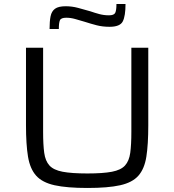

<svg xmlns="http://www.w3.org/2000/svg" viewBox="-20 -925 866 953"><path d="M414 8Q312 8 251 -5.5Q190 -19 159.5 -53Q129 -87 119 -147.5Q109 -208 109 -303V-688H194V-271Q194 -207 199.5 -166.5Q205 -126 225.5 -103.5Q246 -81 291 -72.5Q336 -64 414 -64Q491 -64 535.5 -72.5Q580 -81 600.5 -103.5Q621 -126 626.5 -166.5Q632 -207 632 -271V-688H716V-303Q716 -208 706.5 -147.5Q697 -87 667 -53Q637 -19 576.5 -5.5Q516 8 414 8ZM226 -781Q226 -819 231 -844Q236 -869 253 -881.5Q270 -894 306 -894Q337 -894 367 -886Q397 -878 428 -869Q451 -861 473.5 -855Q496 -849 521 -849Q546 -849 552 -861.5Q558 -874 558 -905H603Q603 -846 589.5 -819Q576 -792 524 -792Q489 -792 460 -799.5Q431 -807 400 -817Q376 -824 353.5 -830.5Q331 -837 309 -837Q283 -837 277.5 -824.5Q272 -812 272 -781Z"/></svg>

Font: Saira Expanded
Style: Regular
Weight: 400
Width: 7
Designer: Hector Gatti with collaboration of the Omnibus-Type team
Foundry: Omnibus-Type
Version: Version 1.100; ttfautohint (v1.8.3)